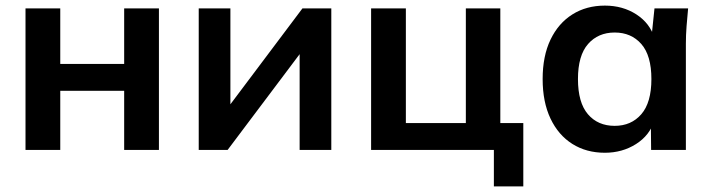

<svg xmlns="http://www.w3.org/2000/svg" viewBox="-20 -535 2542 685"><path d="M71 0V-505H195V-307H423V-505H547V0H423V-211H195V0Z M689 0V-505H802V-123H772L1059 -505H1162V0H1049V-383H1080L792 0Z M1742 130V0H1304V-505H1428V-96H1642V-505H1765V-96H1847V130Z M2138 10Q2072 10 2022 -21.5Q1972 -53 1944 -112Q1916 -171 1916 -253Q1916 -335 1944 -393.5Q1972 -452 2022 -483.5Q2072 -515 2138 -515Q2202 -515 2250.5 -483.5Q2299 -452 2315 -399H2304L2315 -505H2435Q2432 -474 2429.5 -442Q2427 -410 2427 -379V0H2303L2302 -104H2314Q2298 -52 2249 -21Q2200 10 2138 10ZM2173 -86Q2232 -86 2268 -127.5Q2304 -169 2304 -253Q2304 -337 2268 -378Q2232 -419 2173 -419Q2114 -419 2078 -378Q2042 -337 2042 -253Q2042 -169 2077.5 -127.5Q2113 -86 2173 -86Z"/></svg>

Font: Mulish ExtraLight
Style: Regular
Weight: 200
Designer: Vernon Adams
Foundry: Vernon Adams
Version: Version 3.603